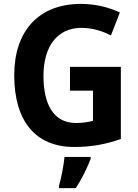

<svg xmlns="http://www.w3.org/2000/svg" viewBox="-20 -744 709 985"><path d="M339 -401V-279H457V-124C433 -118 407 -113 370 -113C253 -113 203 -211 203 -355C203 -508 276 -601 397 -601C453 -601 506 -585 549 -562L595 -680C540 -706 470 -724 396 -724C175 -724 53 -582 53 -358C53 -124 161 10 361 10C452 10 527 -5 600 -31V-401ZM445 71V61H311C307 103 294 171 283 208V221H369C401 172 427 118 445 71Z"/></svg>

Font: Noto Sans Myanmar SemiCondensed
Style: Bold
Weight: 700
Width: 4
Designer: Monotype Design Team
Foundry: Monotype Imaging Inc.
Version: Version 2.107